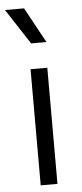

<svg xmlns="http://www.w3.org/2000/svg" viewBox="-59 -792 350 822"><g transform="rotate(-5 115.5 -380.5)"><path d="M82 -499H154V0H82ZM-5 -761H77L160 -609H94Z"/></g></svg>

Font: Bai Jamjuree
Style: Regular
Weight: 400
Designer: Katatrad Aksorn Co.,Ltd.
Foundry: Cadson Demak Co.,Ltd.
Version: Version 1.000; ttfautohint (v1.6)